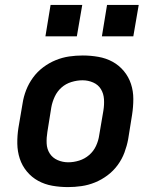

<svg xmlns="http://www.w3.org/2000/svg" viewBox="-20 -754 640 782"><path d="M257 8Q224 8 193 2.5Q162 -3 135.5 -17.5Q109 -32 89.5 -55.5Q70 -79 60.5 -108Q51 -137 50.5 -169Q50 -201 55 -233L72 -333Q76 -360 86.5 -387Q97 -414 114.5 -438Q132 -462 156 -480Q180 -498 207 -509Q234 -520 261.5 -524Q289 -528 317 -528Q349 -528 380.5 -522.5Q412 -517 438.5 -502.5Q465 -488 484.5 -464.5Q504 -441 513.5 -412Q523 -383 523 -351Q523 -319 518 -287L502 -187Q497 -160 487 -133Q477 -106 459.5 -82Q442 -58 418 -40Q394 -22 367 -11Q340 0 312 4Q284 8 257 8ZM258 -93Q280 -93 302.5 -100Q325 -107 343 -122.5Q361 -138 371 -159.5Q381 -181 384 -203L401 -303Q405 -327 403.5 -350Q402 -373 391 -391Q380 -409 359.5 -418Q339 -427 316 -427Q294 -427 271 -420Q248 -413 230.5 -397.5Q213 -382 203 -360.5Q193 -339 189 -317L173 -217Q169 -193 170 -170Q171 -147 182.5 -129Q194 -111 214.5 -102Q235 -93 258 -93ZM523 -606H395L416 -734H545ZM165 -606 186 -734H315L293 -606Z"/></svg>

Font: Iosevka SS04 Extended
Style: Bold Italic
Weight: 700
Width: 7
Italic angle: -9°
Monospace: yes
Designer: Belleve Invis
Foundry: Belleve Invis
Version: Version 19.0.0; ttfautohint (v1.8.4)